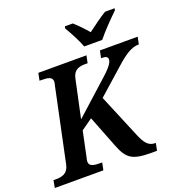

<svg xmlns="http://www.w3.org/2000/svg" viewBox="-182 -1068 1134 1204"><g transform="rotate(-20 384.5 -465.5)"><path d="M455 -771H575C613 -819 674 -880 713 -918L716 -931H652C615 -909 561 -869 524 -841C501 -869 463 -908 437 -931H384L381 -918C404 -880 439 -815 455 -771ZM-22 0H302L312 -49H299C257 -49 226 -54 226 -85C226 -91 228 -102 231 -113L266 -280L341 -333L424 -121C461 -26 494 0 622 0H660L670 -49H667C622 -49 599 -76 572 -143L453 -428L623 -579C687 -636 731 -666 781 -666L791 -714H539L529 -666C562 -666 573 -659 573 -642C573 -624 557 -597 503 -549L280 -348L334 -600C345 -657 383 -665 426 -665H439L449 -714H128L118 -665H131C173 -665 203 -660 203 -629C203 -623 201 -611 197 -597L95 -113C83 -57 44 -49 0 -49H-13Z"/></g></svg>

Font: Noto Serif SemiBold
Style: Italic
Weight: 600
Italic angle: -12°
Designer: Monotype Design Team
Foundry: Monotype Imaging Inc.
Version: Version 2.014